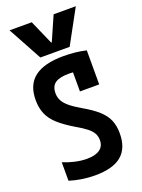

<svg xmlns="http://www.w3.org/2000/svg" viewBox="-183 -1081 867 1171"><g transform="rotate(-20 250.0 -495.0)"><path d="M35 -1000H179L248 -843H252L321 -1000H465L345 -780H155ZM224 10Q181 10 139 3.5Q97 -3 59 -15V-135Q95 -120 135 -111Q175 -102 212 -102Q266 -102 295 -122.5Q324 -143 324 -183Q324 -207 313.5 -226.5Q303 -246 278.5 -265.5Q254 -285 212 -309Q148 -347 110 -381.5Q72 -416 55.5 -455.5Q39 -495 39 -545Q39 -645 102 -692.5Q165 -740 289 -740Q324 -740 361 -736.5Q398 -733 436 -724V-503H311V-676L356 -622Q338 -625 320 -626.5Q302 -628 286 -628Q223 -628 195 -608Q167 -588 167 -543Q167 -517 178.5 -495Q190 -473 216.5 -451Q243 -429 288 -403Q349 -368 385 -335.5Q421 -303 436.5 -266Q452 -229 452 -180Q452 -84 396 -37Q340 10 224 10Z"/></g></svg>

Font: M PLUS 1 Code SemiBold
Style: Regular
Weight: 600
Designer: Coji Morishita
Foundry: UNDERFOREST DESIGN
Version: Version 1.005